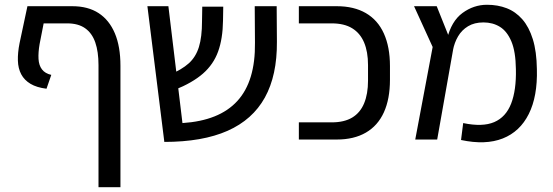

<svg xmlns="http://www.w3.org/2000/svg" viewBox="-20 -585 2319 805"><path d="M283 -559Q349 -559 393.5 -530Q438 -501 461.5 -445.5Q485 -390 485 -309V200H393V-312Q393 -368 379.5 -407Q366 -446 337 -466.5Q308 -487 262 -487H163L146 -400Q140 -365 141.5 -338Q143 -311 156 -294Q169 -277 195 -271L175 -213Q134 -218 108 -233.5Q82 -249 69 -273.5Q56 -298 55 -331Q54 -364 62 -404L95 -559Z M669 10 598 -559H686L745 -69Q822 -74 879.5 -97Q937 -120 975 -161.5Q1013 -203 1031.5 -264Q1050 -325 1049 -406L1048 -559H1140L1141 -410Q1142 -269 1090.5 -176Q1039 -83 934 -36.5Q829 10 669 10ZM712 -208 690 -271Q742 -293 771.5 -319.5Q801 -346 814 -388Q827 -430 827 -496L828 -557H916L915 -498Q914 -423 894.5 -369Q875 -315 831 -276.5Q787 -238 712 -208Z M1233 0V-72H1371Q1423 -72 1456.5 -92Q1490 -112 1506.5 -151.5Q1523 -191 1523 -247V-312Q1523 -368 1506.5 -407Q1490 -446 1456.5 -466.5Q1423 -487 1371 -487H1233V-559H1392Q1464 -559 1514 -530Q1564 -501 1589.5 -444.5Q1615 -388 1615 -308V-251Q1615 -170 1589.5 -114Q1564 -58 1514 -29Q1464 0 1392 0Z M1913 2 1922 -69Q2003 -52 2052 -73Q2101 -94 2123 -150.5Q2145 -207 2143 -295Q2142 -369 2124 -411.5Q2106 -454 2076 -472.5Q2046 -491 2007 -491Q1969 -491 1942.5 -475Q1916 -459 1900.5 -432.5Q1885 -406 1879 -374L1854 -420Q1872 -496 1919 -530.5Q1966 -565 2022 -565Q2067 -565 2104.5 -550.5Q2142 -536 2170 -504Q2198 -472 2214 -420.5Q2230 -369 2231 -295Q2234 -181 2197 -107Q2160 -33 2088 -4.5Q2016 24 1913 2ZM1721 0 1794 -388 1716 -559H1811L1881 -384L1813 0Z"/></svg>

Font: Assistant Medium
Style: Regular
Weight: 500
Designer: Hebrew By Ben Nathan, Latin by Paul Hunt
Version: Version 3.000